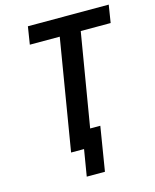

<svg xmlns="http://www.w3.org/2000/svg" viewBox="-129 -822 858 1060"><g transform="rotate(-15 300.0 -292.0)"><path d="M233 151 258 0H184L289 -634H118L134 -735H596L580 -634H409L320 -101H378L337 151Z"/></g></svg>

Font: Zed Sans Extended
Style: Bold Italic
Weight: 700
Width: 7
Italic angle: -9°
Designer: Belleve Invis
Foundry: Belleve Invis
Version: Version 1.0.0; ttfautohint (v1.8.4)